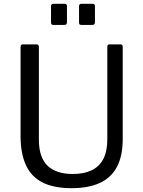

<svg xmlns="http://www.w3.org/2000/svg" viewBox="-20 -974 749 1004"><path d="M621.7 -247.3Q621.7 -157.7 591.1 -100.6Q560.5 -43.6 500.8 -16.8Q441.2 10 354.6 10Q260.7 10 201.9 -20.1Q143.1 -50.2 115.3 -111.1Q87.5 -172 87.5 -263.7V-727.7Q87.5 -742 98.5 -742H171.1Q183.3 -742 183.3 -729V-243.3Q183.3 -152.1 228 -108.1Q272.7 -64.2 360.7 -64.2Q419.2 -64.2 459.5 -83.6Q499.8 -103 520.5 -143.2Q541.2 -183.4 541.2 -246.3V-729.1Q541.2 -742 552.2 -742H610.9Q621.7 -742 621.7 -729.7V-247.3ZM330.1 -941.8V-858.9Q330.1 -850.3 326.7 -846.9Q323.3 -843.6 313.4 -843.6H260.8Q252.1 -843.6 249.5 -846.6Q246.8 -849.5 246.8 -856.9V-941.2Q246.8 -954 257.7 -954H319.1Q330.1 -954 330.1 -941.8ZM476.5 -941.8V-858.9Q476.5 -850.3 473.2 -846.9Q469.8 -843.6 459.9 -843.6H407.3Q398.6 -843.6 395.9 -846.6Q393.3 -849.5 393.3 -856.9V-941.2Q393.3 -954 404.2 -954H465.6Q476.5 -954 476.5 -941.8Z"/></svg>

Font: Libre Franklin Thin
Style: Regular
Weight: 100
Designer: Pablo Impallari, Rodrigo Fuenzalida, Nhung Nguyen
Foundry: Impallari Type
Version: Version 3.000